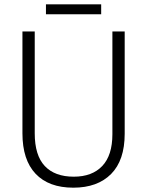

<svg xmlns="http://www.w3.org/2000/svg" viewBox="-20 -860 682 890"><path d="M558 -240Q558 -117 495 -53.5Q432 10 320 10Q206 10 145 -54.5Q84 -119 84 -242V-714H141V-242Q141 -140 187.5 -90.5Q234 -41 322 -41Q407 -41 454 -90.5Q501 -140 501 -238V-714H558ZM449 -840V-794H193V-840Z"/></svg>

Font: Noto Sans Lao Looped SemiCondensed Light
Style: Regular
Weight: 300
Width: 4
Designer: Mark Frömberg, Ben Mitchell
Foundry: The Fontpad Ltd
Version: Version 1.002; ttfautohint (v1.8.4.7-5d5b)